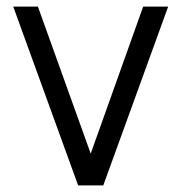

<svg xmlns="http://www.w3.org/2000/svg" viewBox="-20 -560 548 580"><path d="M216 0H292L488 -540H412.5L254 -96L94.5 -540H20Z"/></svg>

Font: Hauora
Style: Regular
Weight: 400
Designer: Mikhail Sharanda
Foundry: WCYS & Co.
Version: Version 1.010